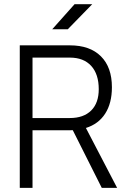

<svg xmlns="http://www.w3.org/2000/svg" viewBox="-20 -914 626 934"><path d="M76.2 0V-693.4H319.8Q417.5 -693.4 470.9 -640.1Q524.4 -586.9 524.4 -489.7Q524.4 -412.1 491.7 -361.3Q459 -310.5 397.9 -291.5L549.8 0H475.1L334 -280.8Q327.1 -280.3 319.8 -280.3H138.2V0ZM319.8 -633.8H138.2V-339.8H319.8Q386.7 -339.8 423.6 -376.5Q460.4 -413.1 460.4 -480Q460.4 -553.2 423.6 -593.5Q386.7 -633.8 319.8 -633.8ZM233.9 -771.5 342.8 -893.6H428.7L309.6 -771.5Z"/></svg>

Font: Caskaydia Cove Light
Style: Regular
Weight: 300
Monospace: yes
Designer: Aaron Bell
Foundry: Saja Typeworks
Version: Version 4.300; ttfautohint (v1.8.3)